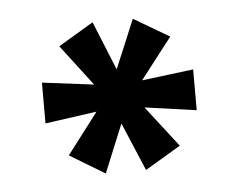

<svg xmlns="http://www.w3.org/2000/svg" viewBox="-33 -798 450 362"><g transform="rotate(-5 191.5 -617.0)"><path d="M153.8 -473.6 87.4 -513.7 146.5 -591.3 48.8 -577.6V-654.8L146.5 -642.6L87.4 -720.2L153.8 -759.8L191.4 -667.5L230 -759.8L297.4 -720.2L237.3 -642.6L335 -654.8V-577.6L237.3 -591.3L297.4 -513.7L230 -473.6L191.4 -564.9Z"/></g></svg>

Font: Now Alt
Style: Bold
Weight: 700
Designer: Alfredo Marco Pradil
Foundry: Alfredo Marco Pradil
Version: Version 1.002;PS 001.002;hotconv 1.0.88;makeotf.lib2.5.64775